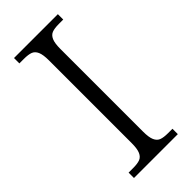

<svg xmlns="http://www.w3.org/2000/svg" viewBox="-230 -761 808 808"><g transform="rotate(-45 174.0 -357.0)"><path d="M43 -32H70Q96 -32 110.5 -37.5Q125 -43 132.5 -60Q140 -77 140 -111V-603Q140 -637 132.5 -654Q125 -671 110.5 -676.5Q96 -682 70 -682H43V-714H304V-682H278Q252 -682 237.5 -676.5Q223 -671 215.5 -654Q208 -637 208 -603V-111Q208 -77 215.5 -60Q223 -43 237.5 -37.5Q252 -32 278 -32H304V0H43Z"/></g></svg>

Font: Noto Serif Light
Style: Regular
Weight: 300
Designer: Monotype Design Team
Foundry: Monotype Imaging Inc.
Version: Version 1.001